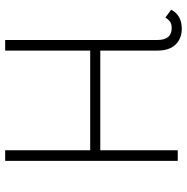

<svg xmlns="http://www.w3.org/2000/svg" viewBox="-10 -732 740 761"><g transform="rotate(90 360.5 -351.0)"><path d="M91 -661Q73 -661 64 -653.5Q55 -646 49 -636L18 -659Q40 -701 93 -701Q132 -701 156 -676.5Q180 -652 180 -604V-378H575V-685H617V-1H575V-338H180V-1H138V-604Q138 -661 91 -661Z"/></g></svg>

Font: Bellota Light
Style: Regular
Weight: 300
Designer: Kemie Guaida
Foundry: Kemie Guaida
Version: Version 4.001